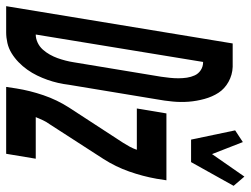

<svg xmlns="http://www.w3.org/2000/svg" viewBox="-160 -698 813 623"><g transform="rotate(90 246.5 -386.5)"><path d="M40 0H-45L76 -735H152Q178 -734 200.5 -721.5Q223 -709 236 -689Q249 -669 256 -643.5Q263 -618 265 -592.5Q267 -567 264.5 -540.5Q262 -514 257 -487L210 -203Q208 -186 204 -168.5Q200 -151 194 -134Q188 -117 180 -100.5Q172 -84 161 -68.5Q150 -53 136.5 -40Q123 -27 107.5 -17.5Q92 -8 74.5 -4Q57 0 40 0ZM47 -96Q60 -96 73 -102Q86 -108 95.5 -118.5Q105 -129 112 -141.5Q119 -154 123.5 -166.5Q128 -179 131.5 -192.5Q135 -206 137 -219L184 -503Q186 -517 187.5 -531Q189 -545 189 -559Q189 -573 187 -586.5Q185 -600 179.5 -612Q174 -624 162.5 -631.5Q151 -639 137 -639H136ZM388 -600 358 -743 396 -768 435 -668 508 -773 538 -738 461 -600ZM217 0 222 -33Q229 -77 244 -121Q259 -165 284 -204L398 -379Q405 -390 411 -401Q417 -412 421 -424H287L303 -520H520L515 -488Q507 -443 491.5 -399Q476 -355 451 -316L338 -141Q330 -130 325 -119Q320 -108 315 -96H450L434 0Z"/></g></svg>

Font: Iosevka Term Curly
Style: Bold Italic
Weight: 700
Italic angle: -9°
Designer: Belleve Invis
Foundry: Belleve Invis
Version: Version 32.3.0